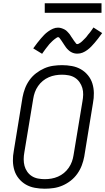

<svg xmlns="http://www.w3.org/2000/svg" viewBox="-20 -1139 641 1167"><path d="M252 8Q221 8 191.5 2.5Q162 -3 137.5 -17Q113 -31 94.5 -53.5Q76 -76 67.5 -103.5Q59 -131 58.5 -161.5Q58 -192 64 -223L117 -548Q122 -575 132 -601.5Q142 -628 159 -652Q176 -676 199.5 -694Q223 -712 249 -723.5Q275 -735 302.5 -739Q330 -743 357 -743Q388 -743 417.5 -737.5Q447 -732 471.5 -718Q496 -704 514.5 -681.5Q533 -659 541.5 -631.5Q550 -604 550.5 -573.5Q551 -543 545 -512L492 -187Q487 -160 477 -133.5Q467 -107 450 -83Q433 -59 410 -41Q387 -23 360.5 -11.5Q334 0 306.5 4Q279 8 252 8ZM252 -50Q272 -50 292.5 -53.5Q313 -57 332.5 -65.5Q352 -74 368.5 -87.5Q385 -101 397.5 -119Q410 -137 417 -156.5Q424 -176 427 -196L481 -522Q485 -543 485.5 -564Q486 -585 480.5 -604Q475 -623 463.5 -639.5Q452 -656 435.5 -666.5Q419 -677 398.5 -681Q378 -685 357 -685Q337 -685 316.5 -681.5Q296 -678 276.5 -669.5Q257 -661 240.5 -647.5Q224 -634 211.5 -616Q199 -598 192 -578.5Q185 -559 182 -539L128 -213Q124 -192 124 -171Q124 -150 129 -131Q134 -112 145.5 -95.5Q157 -79 173.5 -68.5Q190 -58 210.5 -54Q231 -50 252 -50ZM236 -812 182 -845Q195 -863 206.5 -878Q218 -893 228.5 -905Q239 -917 248.5 -927Q258 -937 272.5 -947.5Q287 -958 302 -964.5Q317 -971 333 -971Q339 -971 344 -970Q349 -969 354 -967.5Q359 -966 363.5 -964Q368 -962 373 -959.5Q378 -957 381.5 -954Q385 -951 388.5 -947.5Q392 -944 395.5 -940Q399 -936 402.5 -932Q406 -928 408 -924Q410 -920 413 -916Q416 -912 419 -907.5Q422 -903 425 -898.5Q428 -894 431 -889.5Q434 -885 437 -882Q440 -879 442 -875Q444 -871 450 -871Q454 -871 457.5 -873Q461 -875 464.5 -877Q468 -879 472 -882Q476 -885 480 -889Q484 -893 485 -894Q486 -895 488.5 -897.5Q491 -900 493.5 -902.5Q496 -905 499 -908Q502 -911 504.5 -914Q507 -917 509.5 -920.5Q512 -924 515 -928Q518 -932 521.5 -935.5Q525 -939 528 -943.5Q531 -948 534.5 -952.5Q538 -957 541 -961.5Q544 -966 548 -972L601 -938Q588 -920 576.5 -905Q565 -890 554.5 -878Q544 -866 534.5 -856Q525 -846 511 -835.5Q497 -825 482 -819Q467 -813 451 -813Q445 -813 440 -813.5Q435 -814 429.5 -815.5Q424 -817 419.5 -819Q415 -821 410.5 -823.5Q406 -826 402.5 -829Q399 -832 395 -835.5Q391 -839 387.5 -843Q384 -847 381 -851Q378 -855 375.5 -859Q373 -863 370 -867Q367 -871 364.5 -875.5Q362 -880 358.5 -884.5Q355 -889 352.5 -893.5Q350 -898 347 -901Q344 -904 341.5 -908.5Q339 -913 333 -913Q329 -913 325.5 -910.5Q322 -908 319 -906Q316 -904 312 -901Q308 -898 303.5 -894Q299 -890 298 -889Q297 -888 294.5 -885.5Q292 -883 289.5 -880.5Q287 -878 284 -875Q281 -872 278.5 -869Q276 -866 273.5 -862.5Q271 -859 268 -855.5Q265 -852 262 -848Q259 -844 255.5 -839.5Q252 -835 249 -830.5Q246 -826 242.5 -821.5Q239 -817 236 -812ZM252 -1061V-1119H597V-1061Z"/></svg>

Font: Iosevka Aile Light Oblique
Style: Regular
Weight: 300
Italic angle: -9°
Designer: Belleve Invis
Foundry: Belleve Invis
Version: Version 31.1.0; ttfautohint (v1.8.4)